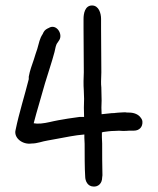

<svg xmlns="http://www.w3.org/2000/svg" viewBox="-20 -673 578 701"><path d="M37 -199C29 -170 62 -144 95 -149C117 -149 134 -157 154 -160L187 -166C221 -172 251 -179 288 -182V-170C288 -162 289 -155 289 -148C289 -111 289 -58 291 -29C291 -12 300 7 320 8C339 10 353 -4 353 -25C353 -26 354 -31 354 -33C353 -65 353 -114 353 -149C353 -157 352 -165 352 -172V-190H355L356 -191C371 -193 384 -195 399 -195C410 -196 419 -196 428 -195H429C437 -195 443 -195 452 -196H469C489 -196 501 -210 500 -228C500 -233 498 -238 494 -243C486 -255 470 -262 451 -262C446 -262 441 -262 437 -263H436C428 -263 422 -262 416 -262C411 -262 407 -261 404 -261H403C400 -260 395 -260 390 -260H389C376 -258 364 -258 351 -256C350 -270 350 -289 351 -306C351 -321 350 -337 350 -352V-353C349 -361 349 -368 349 -376C349 -386 350 -397 350 -409C350 -461 349 -517 349 -568V-604C349 -624 341 -653 316 -653C290 -653 285 -623 285 -604V-568C285 -518 286 -461 286 -409C286 -398 285 -387 285 -377C285 -365 285 -354 286 -342C286 -332 287 -321 287 -312C286 -291 286 -268 287 -246H270C255 -244 241 -242 228 -240L193 -234C170 -230 152 -224 129 -222H123C117 -221 112 -222 103 -223C115 -270 131 -320 144 -368C155 -405 169 -445 179 -483C182 -497 184 -510 190 -517L196 -526C211 -548 186 -588 158 -571C158 -571 159 -571 156 -570H155L154 -569C145 -565 140 -559 136 -549C124 -531 123 -517 116 -494C112 -483 108 -470 104 -457C97 -436 89 -416 85 -393V-384C70 -324 50 -262 37 -199Z"/></svg>

Font: Scribbler
Style: Bd
Weight: 700
Designer: Mew Too
Foundry: Cannot Into Space Fonts
Version: Version 1.001